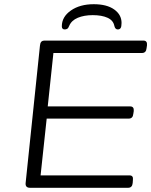

<svg xmlns="http://www.w3.org/2000/svg" viewBox="-20 -893 719 913"><path d="M123 0Q99 0 102 -24L170 -676Q171 -688 176 -694Q181 -700 193 -700H662Q681 -700 679 -678L677 -664Q675 -641 655 -641H234L207 -387H599Q618 -387 616 -365L614 -352Q612 -329 592 -329H202L173 -59H596Q615 -59 612 -37L611 -23Q609 0 589 0ZM288 -753Q274 -753 274 -768Q274 -813 317 -843Q360 -873 426 -873Q488 -873 523 -848Q558 -823 558 -784Q558 -766 553.5 -759.5Q549 -753 540 -753Q528 -753 524 -769Q519 -796 491.5 -808.5Q464 -821 421 -821Q380 -821 350 -808.5Q320 -796 309 -770Q305 -759 299.5 -756Q294 -753 288 -753Z"/></svg>

Font: Asap Expanded Expanded Light
Style: Italic
Weight: 300
Width: 7
Italic angle: -6°
Designer: Pablo Cosgaya
Foundry: Omnibus-Type
Version: Version 3.001; ttfautohint (v1.8.4.7-5d5b)